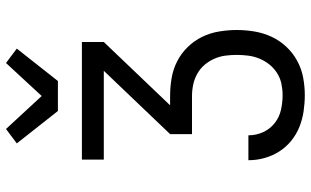

<svg xmlns="http://www.w3.org/2000/svg" viewBox="-218 -595 1036 640"><g transform="rotate(-90 300.0 -275.0)"><path d="M303 223Q276 223 249 219Q222 215 197 205Q172 195 151 178Q130 161 115.5 138.5Q101 116 93.5 89.5Q86 63 86 36V35H169V36Q169 61 179.5 84Q190 107 209.5 122.5Q229 138 253.5 143.5Q278 149 303 149Q322 149 341 145Q360 141 376.5 130.5Q393 120 405 105Q417 90 424.5 72Q432 54 434.5 34.5Q437 15 437 -4Q437 -23 434.5 -42Q432 -61 424 -79Q416 -97 403.5 -111.5Q391 -126 374 -135.5Q357 -145 338 -149Q319 -153 300 -153H173V-226L384 -447H88V-520H480V-447L269 -226H300Q330 -226 359.5 -221Q389 -216 415.5 -202.5Q442 -189 463 -167.5Q484 -146 497 -119.5Q510 -93 515 -63Q520 -33 520 -4Q520 26 515 55.5Q510 85 497.5 112Q485 139 464.5 161Q444 183 417.5 197.5Q391 212 361.5 217.5Q332 223 303 223ZM250 -600 142 -737 190 -773 300 -654 410 -773 458 -737 350 -600Z"/></g></svg>

Font: R Plex Mono
Style: Regular
Weight: 400
Monospace: yes
Designer: Belleve Invis
Foundry: Belleve Invis
Version: Version 31.8.0